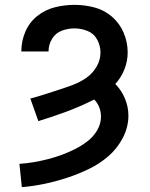

<svg xmlns="http://www.w3.org/2000/svg" viewBox="-20 -763 616 791"><path d="M70 8Q118 4 165 -6Q212 -16 257.5 -31Q303 -46 346.5 -67Q390 -88 426.5 -119.5Q463 -151 486 -195Q509 -239 509 -287Q509 -323 494.5 -357.5Q480 -392 455 -417Q479 -443 492.5 -477Q506 -511 506 -547Q506 -589 489.5 -628Q473 -667 441 -694.5Q409 -722 368.5 -732.5Q328 -743 287 -743Q246 -743 206 -733Q166 -723 133.5 -697Q101 -671 84.5 -632.5Q68 -594 68 -553V-551H180V-552Q180 -579 194.5 -603Q209 -627 234.5 -636.5Q260 -646 287 -646Q314 -646 340.5 -635.5Q367 -625 380.5 -599.5Q394 -574 394 -547Q394 -516 378 -488.5Q362 -461 336.5 -443Q311 -425 282 -414Q253 -403 223.5 -393.5Q194 -384 164.5 -374.5Q135 -365 105 -357L138 -264Q197 -282 255 -303.5Q313 -325 368 -353Q382 -339 389 -320.5Q396 -302 396 -283Q396 -253 380.5 -226.5Q365 -200 341 -181.5Q317 -163 290.5 -149.5Q264 -136 235.5 -125.5Q207 -115 178 -107.5Q149 -100 119.5 -95Q90 -90 60 -88Z"/></svg>

Font: Iosevka Sparkle Semibold
Style: Regular
Weight: 600
Designer: Belleve Invis
Foundry: Belleve Invis
Version: Version 4.5.0; ttfautohint (v1.8.3)